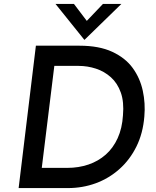

<svg xmlns="http://www.w3.org/2000/svg" viewBox="-20 -959 795 979"><path d="M75 0 163 -726H385Q485 -726 552 -695Q619 -664 656.5 -612.5Q694 -561 708 -496.5Q722 -432 716 -365Q709 -279 675.5 -211.5Q642 -144 588.5 -96.5Q535 -49 468 -24.5Q401 0 326 0ZM193 -103H323Q381 -103 431 -120Q481 -137 519 -170.5Q557 -204 580 -254.5Q603 -305 607 -371Q613 -439 596 -487Q579 -535 545.5 -565Q512 -595 469 -609Q426 -623 381 -623H257ZM357 -939 432 -840 404 -833 505 -939H599L411 -756H410L263 -939Z"/></svg>

Font: Josefin Sans Medium
Style: Italic
Weight: 500
Italic angle: -7°
Designer: Santiago Orozco
Foundry: Typemade
Version: Version 2.000